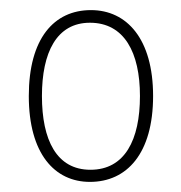

<svg xmlns="http://www.w3.org/2000/svg" viewBox="-20 -740 359 380"><path d="M158 -380C231 -380 283 -436 283 -550C283 -663 231 -720 160 -720C87 -720 37 -664 37 -550C37 -436 88 -380 158 -380ZM159 -404C92 -404 63 -463 63 -550C63 -636 92 -695 158 -695C226 -695 257 -636 257 -550C257 -463 227 -404 159 -404Z"/></svg>

Font: Noto Serif Sinhala SemiCondensed Thin
Style: Regular
Weight: 100
Width: 4
Designer: Jelle Bosma - Monotype Design Team
Foundry: Monotype Imaging Inc.
Version: Version 2.007